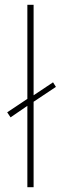

<svg xmlns="http://www.w3.org/2000/svg" viewBox="-20 -780 253 800"><path d="M94 0H120V-356L213 -418L201 -437L120 -383V-760H94V-368L10 -312L24 -291L94 -339Z"/></svg>

Font: Noto Sans Gujarati UI Thin
Style: Regular
Weight: 100
Designer: Jelle Bosma - Monotype Design Team, Universal Thirst
Foundry: Monotype Imaging Inc.
Version: Version 2.106